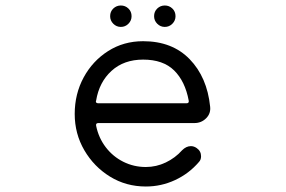

<svg xmlns="http://www.w3.org/2000/svg" viewBox="-20 -662 1040 699"><path d="M420 -564Q404 -564 392.5 -575.5Q381 -587 381 -603Q381 -620 392.5 -631Q404 -642 420 -642Q436 -642 447.5 -631Q459 -620 459 -603Q459 -587 447.5 -575.5Q436 -564 420 -564ZM580 -564Q564 -564 552.5 -575.5Q541 -587 541 -603Q541 -620 552.5 -631Q564 -642 580 -642Q596 -642 607.5 -631Q619 -620 619 -603Q619 -587 607.5 -575.5Q596 -564 580 -564ZM511 17Q439 17 380.5 -19Q322 -55 287 -115Q252 -175 252 -247Q252 -320 284.5 -380Q317 -440 373.5 -476Q430 -512 501 -512Q607 -512 670.5 -446.5Q734 -381 745 -274Q748 -249 730.5 -231.5Q713 -214 688 -214H338Q328 -214 330 -204Q339 -160 365 -126Q391 -92 429 -73Q467 -54 511 -54Q549 -54 583.5 -70.5Q618 -87 643 -115Q658 -130 675 -130Q686 -130 696 -123Q712 -112 712 -93Q712 -80 704 -72Q668 -30 617.5 -6.5Q567 17 511 17ZM330 -296Q330 -295 329.5 -294.5Q329 -294 329 -293Q329 -286 338 -286H659Q669 -286 667 -296Q654 -366 614 -405.5Q574 -445 501 -445Q431 -445 386 -404Q341 -363 330 -296Z"/></svg>

Font: Kiwi Maru
Style: Regular
Weight: 400
Designer: Hiroki-Chan
Version: Version 1.100